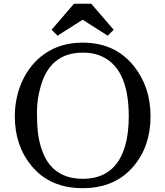

<svg xmlns="http://www.w3.org/2000/svg" viewBox="-20 -982 872 1012"><path d="M58.1 -369.1Q58.1 -417 67.9 -464.4Q77.6 -511.7 97.4 -554.9Q117.2 -598.1 147 -635Q176.8 -671.9 216.3 -699.2Q300.3 -757.3 415.5 -757.3Q585.9 -757.3 684.6 -634.8Q773.4 -524.9 773.4 -369.1Q773.4 -211.9 684.6 -106.4Q586.9 9.8 415.5 9.8Q243.2 9.8 146.5 -107.4Q58.1 -213.9 58.1 -369.1ZM266.6 -88.9Q324.2 -39.6 416.5 -39.6Q588.4 -39.6 639.2 -211.9Q658.7 -278.3 658.7 -369.1Q658.7 -632.8 502 -690.9Q465.3 -704.6 416.5 -704.6Q244.1 -704.6 194.3 -526.4Q174.8 -457.5 174.8 -393.3Q174.8 -329.1 179.2 -289.1Q183.6 -249 194.1 -212.4Q204.6 -175.8 222.2 -144Q239.7 -112.3 266.6 -88.9ZM252 -825.2 370.1 -962.4H460.9L579.1 -825.2L547.9 -793.9L415.5 -877.9L283.2 -793.9Z"/></svg>

Font: Metamorphous
Style: Regular
Weight: 400
Designer: James Grieshaber
Foundry: James Grieshaber
Version: Version 1.001